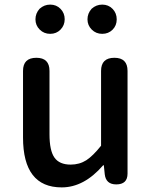

<svg xmlns="http://www.w3.org/2000/svg" viewBox="-20 -801 660 834"><path d="M248 13Q80 13 80 -204V-493Q80 -550 138 -550Q195 -550 195 -493V-218Q195 -147 216.5 -116.5Q238 -86 287 -86Q325 -86 355 -105Q384 -124 419 -168V-493Q419 -550 477 -550Q534 -550 534 -493V-275V-47Q534 0 485 0Q440 0 435 -44L431 -83H428Q345 13 248 13ZM198 -654Q171 -654 152.5 -672.5Q134 -691 134 -717Q134 -743 152 -763Q172 -781 198 -781Q225 -781 243 -762.5Q261 -744 261 -717.5Q261 -691 243 -672.5Q225 -654 198 -654ZM424 -654Q397 -654 378.5 -672.5Q360 -691 360 -717Q360 -743 378 -763Q398 -781 424 -781Q451 -781 469 -762.5Q487 -744 487 -717Q487 -690 469 -672Q451 -654 424 -654Z"/></svg>

Font: GenSenRounded JP M
Style: Regular
Weight: 500
Version: Version 1.501;PS 1;hotconv 16.6.51;makeotf.lib2.5.65220